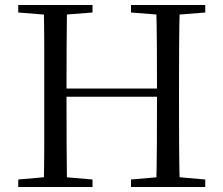

<svg xmlns="http://www.w3.org/2000/svg" viewBox="-20 -748 893 768"><path d="M53 0V-30L190 -42H210L350 -30V0ZM155 0Q157 -84 157 -168Q157 -252 157 -337V-391Q157 -476 157 -560.5Q157 -645 155 -728H248Q247 -645 246.5 -560.5Q246 -476 246 -391V-367Q246 -260 246.5 -172Q247 -84 248 0ZM202 -361V-394H653V-361ZM504 0V-30L643 -42H664L801 -30V0ZM605 0Q607 -84 607.5 -171.5Q608 -259 608 -367V-391Q608 -476 607.5 -560.5Q607 -645 605 -728H699Q697 -645 696.5 -560.5Q696 -476 696 -391V-337Q696 -252 696.5 -168Q697 -84 699 0ZM53 -698V-728H350V-698L210 -687H190ZM504 -698V-728H801V-698L664 -687H643Z"/></svg>

Font: Noto Serif TC ExtraLight
Style: Regular
Weight: 400
Version: Version 2.002-H1;hotconv 1.1.0;makeotfexe 2.6.0